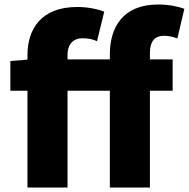

<svg xmlns="http://www.w3.org/2000/svg" viewBox="-20 -833 839 853"><path d="M26 -430H102V0H280V-430H468V0H646V-430H747V-569H646V-596C646 -653 670 -674 709 -674C728 -674 749 -670 768 -662L799 -794C774 -803 733 -813 683 -813C525 -813 468 -711 468 -591V-569H280V-589C280 -640 309 -663 345 -663C376 -663 393 -658 411 -650L443 -781C416 -792 372 -802 323 -802C163 -802 102 -704 102 -588V-568L26 -562Z"/></svg>

Font: Noto Sans TC Black
Style: Regular
Weight: 900
Designer: Ryoko NISHIZUKA 西塚涼子 (kana, bopomofo & ideographs); Paul D. Hunt (Latin, Greek & Cyrillic); Sandoll Communications 산돌커뮤니
Foundry: Adobe
Version: Version 2.004;hotconv 1.0.118;makeotfexe 2.5.65603